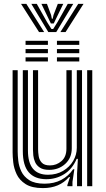

<svg xmlns="http://www.w3.org/2000/svg" viewBox="-20 -963 546 993"><path d="M202 9.8Q144.5 9.8 112.4 -10.9Q80.2 -31.5 66 -62.1Q51.8 -92.8 48.5 -123.5Q45.2 -154.2 45.2 -174.5V-600H71.5V-179.5Q71.5 -160 74.5 -132.1Q77.5 -104.2 90.1 -77Q102.8 -49.8 131.2 -31.4Q159.8 -13 210.5 -13Q259.8 -13 296.8 -32.5Q333.8 -52 358.2 -87.5H364.5L354.8 -22V0H328.5L328.2 -5.5L342 -47.2H337Q287.8 9.8 202 9.8ZM430.8 0V-600H457.2V0ZM234.5 -84.5Q203.8 -84.5 186.5 -95.9Q169.2 -107.2 161.6 -124.4Q154 -141.5 152.2 -159.2Q150.5 -177 150.5 -189.5V-600H177V-191Q177 -175 180 -155.5Q183 -136 196 -121.8Q209 -107.5 238.5 -107.5Q272.2 -107.5 297.9 -129.8Q323.5 -152 323.5 -193.8V-600H351.2V-196.5Q351.2 -146 317.2 -115.2Q283.2 -84.5 234.5 -84.5ZM218.2 -36.2Q159 -36.8 128.5 -72.1Q98 -107.5 98 -181.2V-600H124.5V-184.5Q124.5 -59.2 228 -59.2Q272.2 -59.2 305.9 -79Q339.5 -98.8 358.4 -130.6Q377.2 -162.5 377.2 -198.8V-600H404.2V0H378.5V-65L382.8 -141.5H376.5Q353.8 -88.2 311.5 -62Q269.2 -35.8 218.2 -36.2ZM274.5 -730.8V-752H390V-730.8ZM112.2 -730.8V-752H227.8V-730.8ZM112.2 -687.8V-709.2H227.8V-687.8ZM274.5 -687.8V-709.2H390V-687.8ZM112.2 -645V-666.5H227.8V-645ZM274.5 -645V-666.5H390V-645ZM88.8 -943H116.2L208.5 -797H182ZM142 -943H170.2L223 -849.5L246 -813H255L277.8 -849.2L330.5 -943H358.8L270.8 -797H230ZM194.2 -943H222.8L244.2 -885.5L248.2 -866H252.5L256.8 -885.5L279 -943H307.2L272.2 -871.2L258 -841.8H243L228.8 -871.2ZM384.5 -943H412L319 -797H292.2Z"/></svg>

Font: Big Shoulders Inline Text ExtraBold
Style: Regular
Weight: 800
Designer: Patric King
Foundry: XO Type Co
Version: Version 1.000